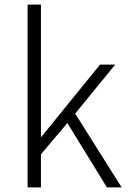

<svg xmlns="http://www.w3.org/2000/svg" viewBox="-20 -815 561 835"><path d="M100 0H158V-144L273 -280L445 0H509L307 -321L481 -534H415L160 -220H158V-795H100Z"/></svg>

Font: Noto Sans KR Light
Style: Regular
Weight: 300
Designer: Ryoko NISHIZUKA 西塚涼子 (kana, bopomofo & ideographs); Paul D. Hunt (Latin, Greek & Cyrillic); Sandoll Communications 산돌커뮤니
Foundry: Adobe
Version: Version 2.004;hotconv 1.0.118;makeotfexe 2.5.65603